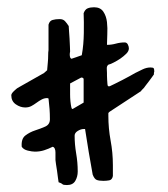

<svg xmlns="http://www.w3.org/2000/svg" viewBox="-20 -705 471 539"><path d="M144.5 -193.4Q143.6 -197.3 142.6 -206.5Q141.6 -215.8 140.1 -225.6Q138.7 -235.4 137.2 -244.1Q135.7 -252.9 135.7 -255.9Q135.7 -259.8 135.7 -265.6Q135.7 -271.5 135.7 -277.3Q135.7 -283.2 133.8 -287.6Q131.8 -292 127.9 -293Q116.2 -287.1 104 -283.2Q91.8 -279.3 78.1 -279.3Q70.3 -279.3 58.1 -282.2Q45.9 -285.2 41 -293Q39.1 -315.4 51.3 -324.7Q63.5 -334 78.6 -338.9Q93.8 -343.8 106.9 -349.6Q120.1 -355.5 120.1 -370.1Q120.1 -385.7 119.1 -398.9Q118.2 -412.1 116.2 -428.7H115.2Q114.3 -428.7 113.3 -429.7Q104.5 -429.7 97.2 -425.8Q89.8 -421.9 82.5 -416.5Q75.2 -411.1 67.9 -407.2Q60.5 -403.3 50.8 -403.3Q37.1 -403.3 24.4 -412.1Q11.7 -420.9 11.7 -437.5Q11.7 -442.4 19.5 -449.7Q27.3 -457 29.3 -458L103.5 -500L112.3 -507.8Q113.3 -519.5 114.3 -530.3Q115.2 -539.1 115.2 -548.8Q115.2 -558.6 116.2 -564.5V-635.7Q119.1 -646.5 127.4 -648.9Q135.7 -651.4 147.5 -651.4Q157.2 -651.4 162.6 -645.5Q168 -639.6 172.9 -631.8Q172.9 -627.9 173.8 -617.7Q174.8 -607.4 175.3 -596.2Q175.8 -585 176.3 -574.7Q176.8 -564.5 176.8 -560.5Q175.8 -555.7 175.8 -551.8Q175.8 -547.9 176.8 -544.4Q177.7 -541 180.7 -540Q183.6 -541 193.8 -544.4Q204.1 -547.9 206.1 -548.8Q210 -548.8 210 -552.7Q214.8 -579.1 215.3 -612.3Q215.8 -645.5 214.8 -668Q218.8 -678.7 226.1 -681.6Q233.4 -684.6 244.1 -684.6Q261.7 -684.6 270 -672.4Q278.3 -660.2 280.3 -643.1Q282.2 -626 281.2 -608.4Q280.3 -590.8 280.3 -579.1Q293 -579.1 305.2 -582.5Q317.4 -585.9 330.1 -585.9Q335.9 -585.9 338.9 -580.1Q341.8 -574.2 341.8 -569.3Q341.8 -561.5 334.5 -554.2Q327.1 -546.9 317.9 -540.5Q308.6 -534.2 298.8 -529.3Q289.1 -524.4 284.2 -523.4Q279.3 -519.5 279.8 -512.2Q280.3 -504.9 280.3 -500Q280.3 -499 280.3 -493.2Q280.3 -487.3 280.8 -480.5Q281.2 -473.6 281.7 -468.3Q282.2 -462.9 284.2 -462.9H288.1Q292 -464.8 302.2 -469.7Q312.5 -474.6 323.7 -480.5Q335 -486.3 344.7 -491.7Q354.5 -497.1 359.4 -500Q369.1 -504.9 380.4 -510.3Q391.6 -515.6 402.3 -515.6Q410.2 -515.6 411.6 -513.2Q413.1 -510.7 413.1 -503.9Q413.1 -502.9 412.6 -502.4Q412.1 -502 412.1 -500V-496.1Q410.2 -493.2 406.2 -487.8Q402.3 -482.4 397.9 -476.6Q393.6 -470.7 389.2 -465.3Q384.8 -460 383.8 -458Q381.8 -456.1 378.9 -453.1Q376 -450.2 376 -449.2L288.1 -391.6Q284.2 -388.7 284.2 -387.2Q284.2 -385.7 284.2 -379.9Q284.2 -344.7 290.5 -310.5Q296.9 -276.4 296.9 -241.2V-210.9Q294.9 -200.2 286.6 -198.7Q278.3 -197.3 270.5 -197.3Q258.8 -197.3 252 -199.7Q245.1 -202.1 240.2 -214.8Q234.4 -247.1 229 -278.8Q223.6 -310.5 218.8 -342.8H214.8Q207 -342.8 198.2 -337.4Q189.5 -332 189.5 -324.2Q189.5 -299.8 193.8 -274.4Q198.2 -249 198.2 -223.6Q198.2 -209 191.4 -197.3Q184.6 -185.5 168 -185.5Q157.2 -185.5 155.3 -188Q153.3 -190.4 144.5 -193.4ZM176.8 -451.2Q176.8 -448.2 176.8 -439.5Q176.8 -430.7 177.7 -420.9Q178.7 -411.1 180.2 -404.3Q181.6 -397.5 184.6 -399.4L214.8 -417V-482.4Q214.8 -487.3 208 -487.3Q208 -487.3 206.1 -486.3Q203.1 -484.4 191.4 -478.5Q179.7 -472.7 176.8 -470.7Z"/></svg>

Font: Covered By Your Grace
Style: Regular
Weight: 400
Designer: Kimberly Geswein
Foundry: Kimberly Geswein
Version: Version 1.0